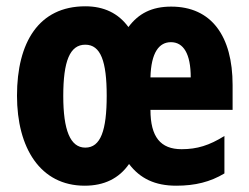

<svg xmlns="http://www.w3.org/2000/svg" viewBox="-20 -580 790 610"><path d="M524 -559C462 -559 420 -537 388 -494C356 -538 310 -560 251 -560C103 -560 34 -445 34 -276C34 -110 108 10 249 10C311 10 358 -13 390 -59C425 -13 472 10 540 10C600 10 648 -2 693 -29V-148C645 -118 606 -106 557 -106C490 -106 458 -145 458 -231H719V-310C719 -465 652 -559 524 -559ZM523 -446C563 -446 586 -409 586 -334H458C460 -414 486 -446 523 -446ZM251 -438C300 -438 319 -385 319 -276C319 -166 300 -111 251 -111C203 -111 181 -167 181 -275C181 -386 202 -438 251 -438Z"/></svg>

Font: Noto Sans Thai Looped ExtraCondensed ExtraBold
Style: Regular
Weight: 800
Width: 2
Designer: Sasikarn Vongin, Ben Mitchell
Foundry: The Fontpad Ltd
Version: Version 1.001